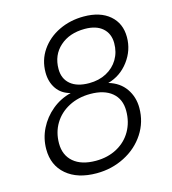

<svg xmlns="http://www.w3.org/2000/svg" viewBox="-115 -867 870 971"><g transform="rotate(-15 320.0 -381.5)"><path d="M56 -173Q56 -230 81 -280Q106 -330 149.5 -366Q193 -402 249 -416Q202 -428 177.5 -464Q153 -500 153 -549Q153 -614 188 -665Q223 -716 282 -744.5Q341 -773 412 -773Q498 -773 547.5 -730.5Q597 -688 597 -616Q597 -547 554.5 -490.5Q512 -434 446 -416Q504 -399 534.5 -355Q565 -311 565 -254Q565 -180 525.5 -119.5Q486 -59 418.5 -24.5Q351 10 272 10Q172 10 114 -39.5Q56 -89 56 -173ZM527 -603Q527 -653 494 -682Q461 -711 401 -711Q321 -711 271 -666.5Q221 -622 221 -549Q221 -498 255.5 -469Q290 -440 353 -440Q404 -440 443.5 -461Q483 -482 505 -519Q527 -556 527 -603ZM497 -257Q497 -318 456.5 -352Q416 -386 343 -386Q280 -386 230.5 -360Q181 -334 153.5 -288.5Q126 -243 126 -185Q126 -123 167.5 -87.5Q209 -52 284 -52Q347 -52 395.5 -78.5Q444 -105 470.5 -151.5Q497 -198 497 -257Z"/></g></svg>

Font: Open Sauce One Light Italic
Style: Regular
Weight: 300
Italic angle: -10°
Designer: Alfredo Marco Pradil
Foundry: Creative Sauce Fz LLC
Version: Version 1.477